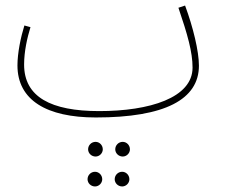

<svg xmlns="http://www.w3.org/2000/svg" viewBox="-20 -403 813 693"><path d="M326 21C575 21 698 -44 698 -166C698 -218 677 -305 648 -383L624 -375C657 -278 675 -215 675 -159C675 -50 520 -2 338 -2C164 -2 67 -53 67 -170C67 -217 78 -266 90 -305L68 -311C55 -269 43 -212 43 -167C43 -41 149 21 326 21ZM423 162C437 162 449 150 449 136C449 121 437 109 423 109C408 109 396 121 396 136C396 150 408 162 423 162ZM325 162C339 162 351 150 351 136C351 121 339 109 325 109C310 109 298 121 298 136C298 150 310 162 325 162ZM421 270C435 270 447 258 447 244C447 229 435 217 421 217C406 217 394 229 394 244C394 258 406 270 421 270ZM323 270C337 270 349 258 349 244C349 229 337 217 323 217C308 217 296 229 296 244C296 258 308 270 323 270Z"/></svg>

Font: Noto Sans Arabic UI Cn Th
Style: Regular
Weight: 100
Width: 3
Designer: Monotype Design Team, Nadine Chahine and Nizar Qandah
Foundry: Monotype Imaging Inc.
Version: Version 2.010